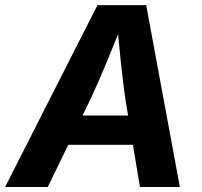

<svg xmlns="http://www.w3.org/2000/svg" viewBox="-42 -748 808 768"><path d="M-21.6 0 347.9 -727.5H542.8L677.4 0H517.7L459.5 -351Q450 -416.5 441.4 -498.6Q432.8 -580.8 424.7 -676.2H457.1Q419.1 -582.8 385.4 -500.9Q351.6 -418.9 319.8 -351L149 0ZM161.8 -168.8 181 -285.8H569.1L549.8 -168.8Z"/></svg>

Font: Inter Variable
Style: Italic
Weight: 400
Italic angle: -9.39999°
Designer: Rasmus Andersson
Foundry: rsms
Version: Version 4.001;git-9221beed3